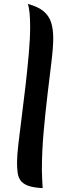

<svg xmlns="http://www.w3.org/2000/svg" viewBox="-20 -946 339 981"><path d="M67 -117Q67 -150 74 -211Q81 -272 91 -349Q101 -426 110.5 -509Q120 -592 127 -670Q134 -748 134 -809Q134 -850 131 -880.5Q128 -911 122 -926Q174 -912 202 -889Q230 -866 241 -832Q252 -798 252 -751Q252 -705 243 -631Q234 -557 223 -465Q212 -373 203 -273Q194 -173 194 -75Q194 -52 195.5 -29.5Q197 -7 198 15Q151 13 124 3Q97 -7 85 -24Q73 -41 70 -64.5Q67 -88 67 -117Z"/></svg>

Font: Merienda
Style: Bold
Weight: 700
Designer: Eduardo Rodriguez Tunni
Foundry: Eduardo Rodriguez Tunni
Version: Version 2.001